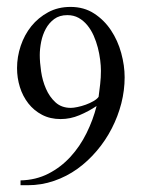

<svg xmlns="http://www.w3.org/2000/svg" viewBox="-20 -530 417 561"><path d="M344.2 -304.2Q344.2 -266.1 334.5 -228Q324.7 -189.9 306.6 -154.8Q288.6 -119.6 262.9 -89.4Q237.3 -59.1 206.1 -36.6Q174.8 -14.2 137.9 -1.5Q101.1 11.2 61 11.2H40V-2.9Q85 -3.9 121.6 -22.7Q158.2 -41.5 186 -72Q213.9 -102.5 232.9 -141.1Q252 -179.7 262.2 -220.2Q238.8 -204.6 212.2 -193.4Q185.5 -182.1 157.2 -182.1Q126.5 -182.1 102.8 -194.6Q79.1 -207 62.7 -228Q46.4 -249 38.1 -275.6Q29.8 -302.2 29.8 -331.1Q29.8 -363.8 40.5 -396Q51.3 -428.2 71.5 -453.4Q91.8 -478.5 120.6 -494.1Q149.4 -509.8 186 -509.8Q225.6 -509.8 255.1 -490.5Q284.7 -471.2 304.4 -441.4Q324.2 -411.6 334.2 -375Q344.2 -338.4 344.2 -304.2ZM274.9 -323.2Q274.9 -337.4 272.7 -355Q270.5 -372.6 265.9 -390.6Q261.2 -408.7 253.7 -425.8Q246.1 -442.9 235.1 -456.3Q224.1 -469.7 209.7 -477.8Q195.3 -485.8 176.8 -485.8Q153.8 -485.8 138.4 -474.4Q123 -462.9 113.8 -445.8Q104.5 -428.7 100.3 -408Q96.2 -387.2 96.2 -369.1Q96.2 -348.1 100.1 -321.3Q104 -294.4 114.3 -270.8Q124.5 -247.1 142.1 -231Q159.7 -214.8 187 -214.8Q194.8 -214.8 206.5 -217.3Q218.3 -219.7 230.5 -224.1Q242.7 -228.5 252.9 -234.4Q263.2 -240.2 268.1 -247.1Q270.5 -265.6 272.7 -284.4Q274.9 -303.2 274.9 -323.2Z"/></svg>

Font: Scheherazade Rohingya
Style: Regular
Weight: 400
Designer: SIL International
Foundry: SIL International
Version: Version 2.000 (build 440/429)